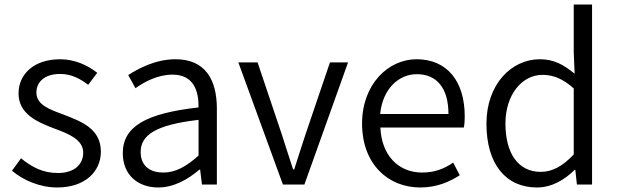

<svg xmlns="http://www.w3.org/2000/svg" viewBox="-20 -816 2732 849"><path d="M233 13C358 13 426 -59 426 -145C426 -248 339 -279 259 -310C197 -333 141 -353 141 -407C141 -451 174 -489 246 -489C296 -489 334 -468 370 -441L410 -494C369 -527 310 -554 246 -554C129 -554 62 -487 62 -403C62 -311 146 -276 222 -247C282 -225 348 -199 348 -141C348 -91 311 -51 236 -51C168 -51 120 -78 73 -116L33 -61C83 -19 156 13 233 13Z M680 13C748 13 810 -22 862 -66H865L873 0H939V-335C939 -465 887 -554 756 -554C669 -554 593 -514 547 -484L579 -426C620 -455 678 -486 743 -486C836 -486 859 -414 858 -341C626 -315 523 -257 523 -139C523 -41 591 13 680 13ZM702 -53C647 -53 602 -79 602 -144C602 -218 667 -264 858 -286V-128C803 -79 756 -53 702 -53Z M1231 0H1326L1519 -540H1439L1332 -225C1315 -173 1297 -118 1281 -67H1276C1259 -118 1242 -173 1225 -225L1119 -540H1034Z M1838 13C1912 13 1967 -12 2013 -41L1984 -97C1943 -69 1901 -53 1847 -53C1739 -53 1667 -132 1662 -252H2031C2034 -266 2035 -283 2035 -301C2035 -457 1957 -554 1822 -554C1698 -554 1581 -445 1581 -269C1581 -92 1695 13 1838 13ZM1661 -312C1672 -423 1743 -488 1823 -488C1911 -488 1963 -427 1963 -312Z M2354 13C2421 13 2478 -22 2521 -65H2524L2531 0H2598V-796H2517V-585L2521 -490C2472 -530 2430 -554 2367 -554C2242 -554 2131 -444 2131 -269C2131 -89 2218 13 2354 13ZM2371 -56C2272 -56 2215 -137 2215 -270C2215 -396 2287 -485 2379 -485C2426 -485 2469 -468 2517 -425V-133C2469 -82 2423 -56 2371 -56Z"/></svg>

Font: Noto Sans JP DemiLight
Style: Regular
Weight: 350
Designer: Ryoko NISHIZUKA 西塚涼子 (kana, bopomofo & ideographs); Paul D. Hunt (Latin, Greek & Cyrillic); Sandoll Communications 산돌커뮤니
Foundry: Adobe
Version: Version 2.004;hotconv 1.0.118;makeotfexe 2.5.65603